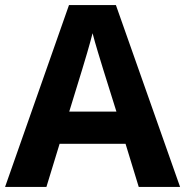

<svg xmlns="http://www.w3.org/2000/svg" viewBox="-20 -737 730 757"><path d="M527 0H690L437 -717H252L0 0H163L215 -170H475ZM387 -463 439 -297H253L304 -463C311 -485 335 -566 345 -606C355 -566 377 -496 387 -463Z"/></svg>

Font: Noto Sans Gunjala Gondi
Style: Bold
Weight: 700
Designer: Ek Type
Foundry: Ek Type
Version: Version 1.004